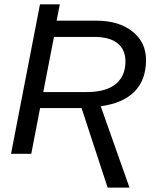

<svg xmlns="http://www.w3.org/2000/svg" viewBox="-20 -708 707 884"><path d="M475.6 155.8 355.5 -210.4H164.6L124 0H30.8L164.1 -688H255.4L240.7 -612.8H423.8Q526.9 -612.8 589.6 -563.2Q652.3 -513.7 652.3 -432.1Q652.3 -340.3 599.6 -286.6Q546.9 -232.9 443.8 -218.8L576.2 155.8ZM379.4 -284.2Q467.8 -284.2 512.7 -321Q557.6 -357.9 557.6 -424.8Q557.6 -479.5 521.2 -508.8Q484.9 -538.1 412.6 -538.1H228.5L179.2 -284.2Z"/></svg>

Font: Liberation Sans
Style: Italic
Weight: 400
Italic angle: -12°
Designer: Steve Matteson
Foundry: Ascender Corporation
Version: Version 2.1.5